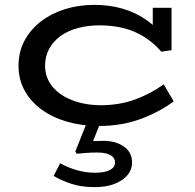

<svg xmlns="http://www.w3.org/2000/svg" viewBox="-20 -503 800 788"><path d="M387 14Q316 14 255.5 -3.5Q195 -21 150.5 -53.5Q106 -86 81 -131.5Q56 -177 56 -233Q56 -290 80.5 -336Q105 -382 148 -415Q191 -448 247 -465.5Q303 -483 366 -483Q429 -483 481 -468Q533 -453 574.5 -425.5Q616 -398 645 -362H607V-471H684V-297L642 -291Q610 -328 570.5 -352.5Q531 -377 485.5 -388Q440 -399 389 -399Q341 -399 300 -388Q259 -377 229 -355.5Q199 -334 182 -303Q165 -272 165 -234Q165 -185 194.5 -148.5Q224 -112 275.5 -92Q327 -72 391 -71Q470 -71 535 -95Q600 -119 652 -157L693 -87Q634 -43 556.5 -14.5Q479 14 387 14ZM369 265Q314 265 273 251.5Q232 238 200 219L227 167Q257 184 294 195Q331 206 370 206Q409 206 430.5 195Q452 184 452 164Q452 144 433 133.5Q414 123 380 123Q355 123 335 124.5Q315 126 295 128L289 119L342 -14H398L362 76Q372 76 383 75.5Q394 75 404 75Q455 75 488.5 98.5Q522 122 522 164Q522 194 502.5 216.5Q483 239 449 252Q415 265 369 265Z"/></svg>

Font: BioRhyme SemiExpanded
Style: Regular
Weight: 400
Width: 6
Designer: Aoife Mooney
Foundry: Aoife Mooney Type
Version: Version 1.600;gftools[0.9.33]